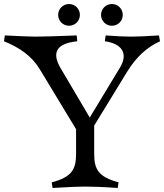

<svg xmlns="http://www.w3.org/2000/svg" viewBox="-20 -927 815 954"><path d="M4 -751 0 -722C79 -690 139 -647 177 -584L358 -285V-162C358 -86 337 -47 237 -21L241 7C322 2 372 0 404 0C436 0 496 2 565 7L569 -21C469 -48 448 -86 448 -162V-303L612 -571C657 -644 711 -693 775 -722L770 -751C708 -747 664 -745 631 -745C597 -745 558 -747 505 -751L501 -722C585 -710 619 -662 576 -591L426 -343L283 -585C240 -657 249 -710 364 -722L361 -751C268 -747 188 -745 154 -745C121 -745 69 -748 4 -751ZM536 -799C566 -799 590 -823 590 -853C590 -883 566 -907 536 -907C506 -907 482 -883 482 -853C482 -823 506 -799 536 -799ZM323 -799C353 -799 377 -823 377 -853C377 -883 353 -907 323 -907C293 -907 269 -883 269 -853C269 -823 293 -799 323 -799Z"/></svg>

Font: Basteleur Moonlight
Style: Regular
Weight: 300
Designer: Keussel
Foundry: Keussel Studio
Version: Version 1.300;Glyphs 3.2 (3192)